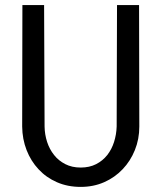

<svg xmlns="http://www.w3.org/2000/svg" viewBox="-20 -731 640 761"><path d="M531.2 -710.9H443.8L442.4 -229.5Q441.4 -197.8 432.1 -168.5Q422.9 -139.2 405.3 -116.7Q387.2 -93.8 360.8 -80.3Q334.5 -66.9 299.8 -66.9Q265.1 -66.9 238.5 -80.6Q211.9 -94.2 194.3 -116.7Q176.3 -139.2 166.7 -168.5Q157.2 -197.8 156.7 -229.5L154.8 -710.9H68.8L67.9 -229.5Q68.4 -179.7 85.4 -136Q102.5 -92.3 132.8 -60.1Q163.1 -27.3 205.6 -8.8Q248 9.8 299.8 9.8Q350.6 9.8 393.1 -9Q435.5 -27.8 466.3 -60.5Q497.1 -92.8 514.6 -136.2Q532.2 -179.7 532.2 -229.5Z"/></svg>

Font: RobotoMono Nerd Font
Style: Regular
Weight: 400
Monospace: yes
Designer: Google
Version: Version 3.000;Nerd Fonts 3.2.1